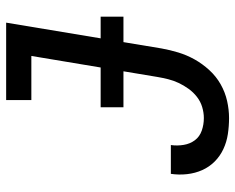

<svg xmlns="http://www.w3.org/2000/svg" viewBox="-92 -684 783 640"><g transform="rotate(-90 300.0 -363.5)"><path d="M227 8Q200 8 173.5 4Q147 0 123.5 -11Q100 -22 82 -40Q64 -58 53.5 -81.5Q43 -105 40 -132Q37 -159 41 -186Q41 -186 41 -186Q41 -186 41 -186H137Q137 -186 137 -186Q137 -186 137 -186Q134 -165 137.5 -143.5Q141 -122 153 -106Q165 -90 185 -83Q205 -76 227 -76Q245 -76 263.5 -81.5Q282 -87 297.5 -99Q313 -111 324.5 -127Q336 -143 344 -160Q352 -177 356.5 -195Q361 -213 364 -231L434 -651H287V-735H545L459 -217Q454 -189 445.5 -161Q437 -133 422.5 -107Q408 -81 387 -58Q366 -35 339.5 -20Q313 -5 284 1.5Q255 8 227 8ZM263 -344V-420H565V-344Z"/></g></svg>

Font: Iosevka Curly Slab MdExObl
Style: Regular
Weight: 500
Width: 7
Italic angle: -9°
Monospace: yes
Designer: Belleve Invis
Foundry: Belleve Invis
Version: Version 11.1.0; ttfautohint (v1.8.3)